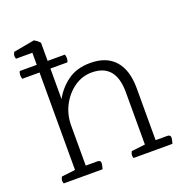

<svg xmlns="http://www.w3.org/2000/svg" viewBox="-122 -786 861 896"><g transform="rotate(-20 308.0 -337.5)"><path d="M584 0H391Q388 -8 388 -14Q388 -22 394 -33L462 -41V-301Q462 -442 343 -442Q296 -442 256.5 -414.5Q217 -387 193 -341.5Q169 -296 169 -242V-43H227Q243 -43 243 -29Q243 -23 239 -8L237 0H44Q41 -8 41 -14Q41 -22 47 -33L115 -41V-525H29Q26 -537 26 -544Q26 -555 31 -563H115V-623H34Q31 -630 31 -637Q31 -646 37 -656L141 -675Q158 -666 169 -653V-563H255Q258 -551 258 -544Q258 -533 253 -525H169V-373Q194 -420 239 -453Q284 -486 352 -486Q432 -486 474 -438.5Q516 -391 516 -301V-43H574Q590 -43 590 -29Q590 -23 586 -8Z"/></g></svg>

Font: Scope One
Style: Regular
Weight: 400
Designer: Dalton Maag Ltd
Foundry: Dalton Maag Ltd
Version: Version 1.001; ttfautohint (v1.4.1) -l 11 -r 50 -G 50 -x 14 